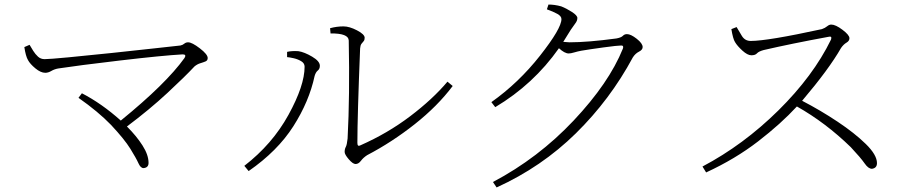

<svg xmlns="http://www.w3.org/2000/svg" viewBox="-20 -784 4010 844"><path d="M340 -374Q427 -329 511 -254Q710 -416 791 -529Q801 -545 783 -545Q694 -540 507 -518Q320 -496 236 -483Q219 -480 205.5 -472Q192 -464 179 -464Q159 -464 135.5 -483.5Q112 -503 103 -520Q93 -537 87 -577L110 -587Q117 -575 126 -560.5Q135 -546 147 -535Q159 -524 176 -524Q196 -524 281 -532Q366 -540 470 -551Q574 -562 659.5 -571.5Q745 -581 773 -584Q783 -586 790 -592Q797 -598 807 -598Q824 -598 858.5 -571.5Q893 -545 893 -529Q893 -518 883.5 -514Q874 -510 860.5 -506Q847 -502 835 -492Q794 -448 716 -375.5Q638 -303 538 -228Q580 -186 606.5 -144.5Q633 -103 633 -68Q633 -47 611 -45Q598 -45 588.5 -66.5Q579 -88 553 -130Q527 -172 468 -235Q412 -293 325 -354Z M1431 -660Q1460 -668 1490 -668Q1516 -668 1549.5 -650.5Q1583 -633 1583 -618Q1583 -608 1578.5 -603Q1574 -598 1569 -591.5Q1564 -585 1563 -571Q1551 -272 1551 -156Q1551 -138 1564 -145Q1684 -198 1783 -273Q1882 -348 1947 -425L1970 -406Q1903 -317 1803 -238Q1703 -159 1594 -102Q1577 -91 1566.5 -77Q1556 -63 1543 -63Q1531 -63 1513 -84Q1495 -105 1495 -116Q1495 -129 1500 -138Q1505 -147 1508 -175Q1518 -364 1513 -606Q1512 -638 1433 -637ZM1242 -533V-556Q1263 -561 1292 -559Q1318 -555 1352 -535Q1386 -515 1386 -495Q1386 -481 1377 -474Q1368 -467 1363 -450Q1339 -338 1269.5 -229Q1200 -120 1073 -32L1054 -55Q1177 -150 1248 -279Q1319 -408 1319 -491Q1319 -506 1304 -515Q1289 -524 1271 -528Q1253 -532 1242 -533Z M2147 16Q2346 -89 2501.5 -254Q2657 -419 2718 -570Q2723 -584 2711 -584Q2695 -584 2632.5 -575.5Q2570 -567 2535 -561Q2519 -558 2504 -553.5Q2489 -549 2480 -549Q2462 -549 2437 -572Q2325 -413 2157 -313L2140 -335Q2260 -420 2354 -539.5Q2448 -659 2448 -700Q2448 -713 2430 -723Q2412 -733 2384 -743L2391 -764Q2418 -764 2447 -756Q2470 -747 2494 -731.5Q2518 -716 2518 -705Q2518 -693 2509.5 -682Q2501 -671 2489 -653L2456 -600L2483 -598Q2564 -598 2690 -615Q2711 -619 2718 -626.5Q2725 -634 2736 -634Q2753 -634 2779 -613.5Q2805 -593 2805 -577Q2805 -565 2789 -557Q2773 -549 2762 -532Q2662 -346 2511.5 -198Q2361 -50 2163 40Z M3195 -656 3218 -665Q3228 -647 3241.5 -625.5Q3255 -604 3280 -604Q3354 -604 3593 -656Q3607 -661 3616 -668.5Q3625 -676 3634 -676Q3653 -676 3683.5 -653Q3714 -630 3714 -616Q3714 -604 3701 -596.5Q3688 -589 3677 -573Q3624 -480 3506 -341Q3587 -299 3662 -249Q3737 -199 3786 -151Q3835 -103 3835 -67Q3835 -45 3813 -42Q3797 -42 3780.5 -66Q3764 -90 3720 -137Q3609 -245 3483 -316Q3413 -240 3312.5 -162.5Q3212 -85 3084 -26L3068 -52Q3248 -147 3401.5 -298.5Q3555 -450 3633 -610Q3639 -627 3621 -622Q3458 -592 3337 -564Q3315 -558 3307.5 -549.5Q3300 -541 3283 -541Q3266 -541 3243.5 -561.5Q3221 -582 3211 -599Q3202 -613 3195 -656Z"/></svg>

Font: Minh Nguyen ExtraLight
Style: Regular
Weight: 250
Designer: Ryoko NISHIZUKA 西塚涼子 (kana & ideographs); Frank Grießhammer (Latin, Greek & Cyrillic); Wenlong ZHANG 张文龙 (bopomofo); San
Foundry: Adobe
Version: Version 1.100;July 7, 2023;FontCreator 14.0.0.2814 64-bit